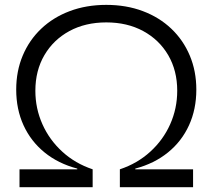

<svg xmlns="http://www.w3.org/2000/svg" viewBox="-20 -783 889 803"><path d="M303.1 -54.6V-77.9Q223.3 -99 166.2 -145.6Q109.1 -192.1 78.4 -259.1Q47.8 -326.1 47.8 -408.1Q47.8 -485.6 75 -550.4Q102.2 -615.3 152.4 -662.9Q202.5 -710.5 271.7 -736.5Q340.8 -762.6 424.6 -762.6Q508.2 -762.6 577.4 -736.5Q646.5 -710.5 696.5 -662.9Q746.6 -615.3 773.8 -550.4Q801.1 -485.6 801.1 -408.1Q801.1 -326.1 770.5 -259.1Q740 -192.1 682.7 -145.6Q625.5 -99 545.8 -77.9V-54.6L481.3 -74.9Q554.5 -99.3 608.4 -148.5Q662.4 -197.6 691.8 -263.5Q721.2 -329.4 721.2 -403.5Q721.2 -487.7 683.6 -552.2Q645.9 -616.7 579.1 -653Q512.3 -689.3 424.6 -689.3Q336.9 -689.3 270.1 -653Q203.3 -616.7 165.6 -552.2Q127.9 -487.7 127.9 -403.5Q127.9 -329.4 157.4 -263.5Q186.8 -197.6 240.7 -148.5Q294.5 -99.3 367.5 -74.9ZM61.6 0V-74.9H367.5V0ZM481.3 0V-74.9H787.5V0Z"/></svg>

Font: Hepta Slab ExtraLight
Style: Regular
Weight: 200
Designer: Michael LaGattuta
Foundry: Michael LaGattuta
Version: Version 1.100